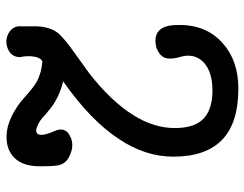

<svg xmlns="http://www.w3.org/2000/svg" viewBox="-105 -669 793 623"><g transform="rotate(90 291.5 -357.5)"><path d="M65.4 -64.5V-29.3Q63.5 -7.8 80.1 5.9Q93.8 17.6 115.2 18.6Q136.7 17.6 151.4 5.9Q167 -7.8 165 -29.3L164.1 -31.2Q161.1 -53.7 163.1 -66.4Q165 -89.8 178.7 -98.6Q216.8 -95.7 245.1 -80.1Q262.7 -70.3 290 -45.9Q314.5 -23.4 331.1 -13.7Q357.4 3.9 390.6 13.7Q448.2 26.4 483.4 0Q519.5 -27.3 519.5 -88.9V-96.7Q519.5 -138.7 515.6 -153.3Q509.8 -174.8 488.3 -185.5Q452.1 -204.1 421.9 -188.5Q389.6 -172.9 405.3 -137.7Q419.9 -106.4 417 -89.8Q413.1 -74.2 394.5 -80.1Q382.8 -84 371.1 -91.8Q364.3 -96.7 350.6 -109.4Q328.1 -128.9 311.5 -138.7Q283.2 -156.2 244.1 -166Q372.1 -255.9 431.6 -347.7Q488.3 -432.6 488.3 -523.4Q488.3 -630.9 431.6 -683.6Q377 -734.4 267.6 -734.4Q176.8 -734.4 120.1 -683.6Q55.7 -627 61.5 -526.4Q63.5 -492.2 79.1 -477.5Q97.7 -459 135.7 -468.8Q160.2 -478.5 167 -495.1Q174.8 -514.6 163.1 -551.8Q153.3 -593.8 182.6 -622.1Q213.9 -650.4 273.4 -650.4Q333 -650.4 363.3 -623Q395.5 -593.8 395.5 -528.3Q395.5 -460 353.5 -393.6Q309.6 -322.3 215.8 -249L157.2 -207Q101.6 -168 85.9 -147.5Q63.5 -117.2 65.4 -64.5Z"/></g></svg>

Font: Gungsuh
Style: Regular
Weight: 400
Version: Version 2.21